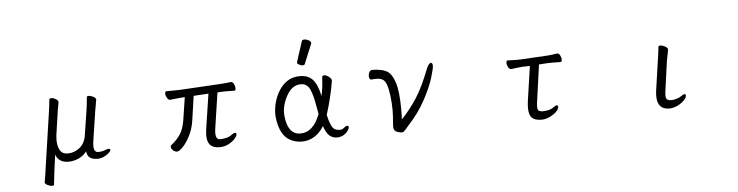

<svg xmlns="http://www.w3.org/2000/svg" viewBox="-53 -1027 5685 1480"><g transform="rotate(-5 2790.0 -287.0)"><path d="M624 -468Q625 -476 638 -476Q655 -476 674.5 -465.5Q694 -455 694 -443V-441L689 -412Q679 -357 679 -355L646 -139Q641 -107 641 -90Q641 -39 674 -39Q708 -39 735 -51Q748 -56 756 -56Q769 -56 769 -47Q769 -38 753.5 -23.5Q738 -9 714 2Q690 13 666 13Q586 13 582 -52Q556 -18 517.5 -1Q479 16 438 16Q403 16 377.5 -0.5Q352 -17 342 -48L325 78Q320 113 313 183Q312 190 299 190Q282 190 262.5 180Q243 170 243 159V157Q253 105 257 70L321 -367Q331 -432 334 -473Q336 -484 351 -484Q367 -484 385 -473Q403 -462 403 -449V-446L399 -423Q393 -395 388 -359L364 -193Q362 -173 362 -159Q362 -113 379.5 -80.5Q397 -48 440 -48Q491 -48 532 -81Q573 -114 582 -172L612 -363Q618 -398 624 -468Z M1445 -406 1418 -219Q1409 -155 1382.5 -102.5Q1356 -50 1326.5 -19.5Q1297 11 1280 11Q1264 11 1249.5 -2.5Q1235 -16 1235 -30Q1235 -38 1242 -44Q1286 -78 1312.5 -119.5Q1339 -161 1349 -226L1376 -402L1345 -400Q1330 -399 1285 -394Q1270 -391 1262 -391H1261Q1249 -391 1238.5 -408.5Q1228 -426 1228 -442Q1228 -460 1241 -460H1282Q1324 -460 1344 -461L1656 -479Q1717 -483 1739 -487H1742Q1753 -487 1762.5 -469.5Q1772 -452 1772 -436Q1772 -418 1760 -418L1696 -419Q1669 -419 1657 -418L1630 -416L1589 -141Q1586 -122 1586 -107Q1586 -55 1619 -55Q1642 -55 1667 -61Q1692 -67 1710 -81Q1727 -94 1737 -94Q1748 -94 1748 -82Q1748 -69 1729 -47.5Q1710 -26 1678.5 -10Q1647 6 1611 6Q1561 6 1538 -18.5Q1515 -43 1515 -94Q1515 -114 1520 -149L1560 -413Z M2312 -752Q2315 -764 2332.5 -764Q2350 -764 2366.5 -754.5Q2383 -745 2383 -732Q2383 -729 2382 -727L2320 -576Q2317 -567 2303.5 -567Q2290 -567 2275.5 -575Q2261 -583 2261 -589.5Q2261 -596 2262 -597ZM2454 -170Q2475 -74 2505 -56Q2519 -48 2540.5 -46.5Q2562 -45 2577.5 -59Q2593 -73 2603.5 -73Q2614 -73 2615 -62.5Q2616 -52 2604 -34.5Q2592 -17 2570 -3.5Q2548 10 2516.5 10Q2485 10 2460.5 -11Q2436 -32 2417 -87Q2386 -35 2341.5 -8.5Q2297 18 2248 18Q2199 18 2160 -2Q2077 -43 2061 -184Q2056 -229 2067 -281.5Q2078 -334 2104.5 -380.5Q2131 -427 2172.5 -456.5Q2214 -486 2275 -486Q2336 -486 2371.5 -448.5Q2407 -411 2427 -319Q2442 -390 2444 -458Q2445 -476 2460.5 -476Q2476 -476 2495.5 -461.5Q2515 -447 2517 -432Q2510 -381 2491.5 -304.5Q2473 -228 2454 -170ZM2240 -45Q2340 -45 2392 -183Q2387 -209 2382 -237Q2366 -335 2344 -379Q2322 -423 2275 -423Q2206 -423 2163 -342.5Q2120 -262 2129 -185Q2145 -45 2240 -45Z M2803 -439Q2803 -457 2811 -471Q2819 -485 2833 -485Q2901 -485 2941.5 -465Q2982 -445 3006 -374.5Q3030 -304 3030 -159Q3030 -109 3028 -85Q3095 -155 3148.5 -238Q3202 -321 3255 -459Q3263 -479 3272 -489.5Q3281 -500 3289 -500Q3295 -500 3298.5 -493.5Q3302 -487 3302 -476Q3302 -455 3280.5 -384Q3259 -313 3207 -216.5Q3155 -120 3070 -29Q3066 -25 3054 -10Q3040 5 3034.5 10Q3029 15 3019 15Q3010 15 2990 9Q2970 3 2963 -8Q2956 -19 2956 -37Q2956 -45 2958 -69Q2963 -119 2963 -160Q2963 -219 2956 -274Q2949 -329 2937 -363Q2926 -392 2907.5 -403Q2889 -414 2858 -414Q2848 -414 2818 -412H2817Q2811 -412 2807 -420Q2803 -428 2803 -439Z M4200 -76Q4217 -89 4227 -89Q4237 -89 4237 -77Q4237 -60 4216.5 -39.5Q4196 -19 4164 -4Q4132 11 4101 11Q4050 11 4027 -11.5Q4004 -34 4004 -87Q4004 -114 4008 -142L4047 -410L3985 -408Q3983 -408 3930 -402Q3906 -398 3902 -398H3901Q3889 -398 3879 -415Q3869 -432 3869 -449Q3869 -467 3882 -467Q3895 -467 3905 -466L3959 -465L3985 -466L4181 -477Q4203 -478 4230 -482Q4257 -486 4264 -487H4266Q4278 -487 4287 -470Q4296 -453 4296 -437Q4296 -419 4284 -419L4219 -420Q4192 -420 4181 -419L4118 -415L4079 -136Q4075 -111 4075 -91Q4075 -70 4082.5 -62.5Q4090 -55 4109 -53H4120Q4141 -53 4163 -58.5Q4185 -64 4200 -76Z M5047 -470Q5049 -479 5061 -479Q5078 -479 5098.5 -467.5Q5119 -456 5119 -444V-441L5102 -353L5072 -135Q5068 -111 5068 -93Q5068 -66 5079.5 -59Q5091 -52 5110 -52Q5129 -52 5151 -58.5Q5173 -65 5188 -76Q5205 -89 5215 -89Q5225 -89 5225 -78Q5225 -61 5204 -40Q5183 -19 5151.5 -4Q5120 11 5089 11Q4997 11 4997 -93Q4997 -119 5001 -143L5033 -364Q5042 -418 5047 -470Z"/></g></svg>

Font: Fusion Kai T
Style: Regular
Weight: 400
Designer: Fontworks Inc.
Version: Version 24.134;May 13, 2024